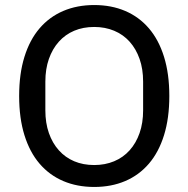

<svg xmlns="http://www.w3.org/2000/svg" viewBox="-20 -730 748 762"><path d="M354 12Q286 12 231 -11.5Q176 -35 137 -80.5Q98 -126 77 -193.5Q56 -261 56 -349Q56 -437 77 -504.5Q98 -572 137 -617.5Q176 -663 231 -686.5Q286 -710 354 -710Q422 -710 477 -686.5Q532 -663 571 -617.5Q610 -572 631 -504.5Q652 -437 652 -349Q652 -261 631 -193.5Q610 -126 571 -80.5Q532 -35 477 -11.5Q422 12 354 12ZM354 -75Q397 -75 433 -90Q469 -105 494.5 -133.5Q520 -162 534 -202Q548 -242 548 -292V-406Q548 -456 534 -496Q520 -536 494.5 -564.5Q469 -593 433 -608Q397 -623 354 -623Q310 -623 274.5 -608Q239 -593 213.5 -564.5Q188 -536 174 -496Q160 -456 160 -406V-292Q160 -242 174 -202Q188 -162 213.5 -133.5Q239 -105 274.5 -90Q310 -75 354 -75Z"/></svg>

Font: IBM Plex Sans Thai Looped Text
Style: Regular
Weight: 450
Designer: Mike Abbink, Paul van der Laan, Pieter van Rosmalen, Ben Mitchell, Mark Frömberg
Foundry: Bold Monday
Version: Version 1.1